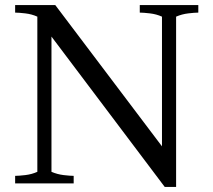

<svg xmlns="http://www.w3.org/2000/svg" viewBox="-20 -727 846 761"><path d="M633 14 184 -582V-46Q207 -36 232.5 -33Q258 -30 272 -30V0H40V-30Q54 -30 80 -33Q106 -36 128 -46V-661Q106 -671 80 -674Q54 -677 40 -677V-707H199L622 -147V-661Q600 -671 574 -674Q548 -677 534 -677V-707H766V-677Q752 -677 726.5 -674Q701 -671 678 -661V14Z"/></svg>

Font: Joan
Style: Regular
Weight: 400
Designer: Paolo Biagini
Version: Version 1.001; ttfautohint (v1.8.4.7-5d5b);gftools[0.9.30]